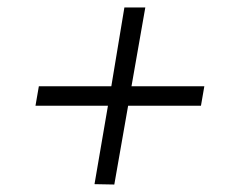

<svg xmlns="http://www.w3.org/2000/svg" viewBox="-20 -512 611 514"><path d="M75 -229 84 -281H278L313 -492H369L332 -281H527L518 -229H323L286 -18L233 -19L269 -229Z"/></svg>

Font: Jost* Light
Style: Italic
Weight: 300
Italic angle: -10°
Version: Version 3.7